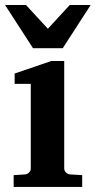

<svg xmlns="http://www.w3.org/2000/svg" viewBox="-22 -742 380 762"><path d="M32.2 0V-46.9L78.1 -49.8Q86.9 -50.8 93.5 -57.4Q100.1 -64 100.1 -73.2V-409.2H36.1V-450.2L182.1 -500H232.9V-73.2Q232.9 -64 240 -57.4Q247.1 -50.8 255.9 -49.8L304.2 -46.9V0ZM227.1 -550.8H108.9L-2 -722.2H81.1L168 -627.9L254.9 -722.2H337.9Z"/></svg>

Font: Charis SIL Viet
Style: Bold
Weight: 700
Foundry: SIL International
Version: Version 5.000